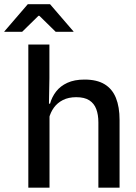

<svg xmlns="http://www.w3.org/2000/svg" viewBox="-69 -868 629 888"><path d="M386 0V-302Q386 -337.5 376.2 -363.5Q366.5 -389.5 344.2 -404Q322 -418.5 283.5 -418.5Q248 -418.5 222.2 -405.5Q196.5 -392.5 180.5 -370.5Q164.5 -348.5 157.5 -320.5L138 -388.5H162.5Q171 -419.5 190.5 -444.8Q210 -470 242.5 -485Q275 -500 322 -500Q379.5 -500 415 -478.2Q450.5 -456.5 467.2 -415Q484 -373.5 484 -313V0ZM62 0V-662H159.5V-506L157 -365L160 -358V0ZM59.5 -848.5H162.5L271 -722.5V-721H188.5L113 -795H109L33.5 -721H-49V-722.5Z"/></svg>

Font: Anek Latin Medium Medium
Style: Regular
Weight: 500
Version: Version 1.003